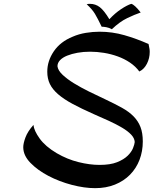

<svg xmlns="http://www.w3.org/2000/svg" viewBox="-20 -903 799 999"><path d="M753 -674Q756 -657 757.5 -650.5Q759 -644 759 -633Q759 -600 744.5 -571.5Q730 -543 705 -531Q685 -558 656 -577.5Q627 -597 592.5 -609.5Q558 -622 521 -628Q484 -634 449 -634Q414 -634 383.5 -628.5Q353 -623 329.5 -613.5Q306 -604 292.5 -590Q279 -576 279 -558Q282 -536 306 -513.5Q330 -491 365 -469.5Q400 -448 442.5 -427Q485 -406 526 -387Q577 -363 614 -342.5Q651 -322 675 -297.5Q699 -273 711 -242Q723 -211 723 -167Q723 -116 706 -71.5Q689 -27 656.5 6Q624 39 578 57.5Q532 76 475 76Q419 76 354 59Q289 42 232.5 12.5Q176 -17 138.5 -55.5Q101 -94 101 -137Q101 -157 112.5 -188Q124 -219 154 -253Q157 -223 186.5 -182Q216 -141 275 -106Q330 -74 388.5 -59.5Q447 -45 498 -45Q554 -45 589 -59Q624 -73 644 -92.5Q664 -112 672 -132Q680 -152 681 -164Q680 -184 662.5 -202.5Q645 -221 615.5 -238.5Q586 -256 547 -274Q508 -292 466 -310Q403 -338 357.5 -362.5Q312 -387 282.5 -412.5Q253 -438 239.5 -466Q226 -494 226 -530Q226 -586 260 -636Q294 -686 358 -712Q390 -726 426.5 -732Q463 -738 498 -738Q564 -738 627 -720Q690 -702 753 -674ZM562 -751Q547 -759 533 -761.5Q519 -764 509 -764Q498 -786 490 -802Q482 -818 474 -831Q466 -844 456 -855.5Q446 -867 431 -881Q439 -883 442 -883Q445 -883 448 -883Q477 -883 499.5 -865.5Q522 -848 549 -803Q579 -835 610 -855.5Q641 -876 663 -883Q680 -879 712 -838Q680 -827 641.5 -808.5Q603 -790 562 -751Z"/></svg>

Font: Kaushan Script
Style: Regular
Weight: 400
Designer: Pablo Impallari
Foundry: Pablo Impallari
Version: Version 1.002